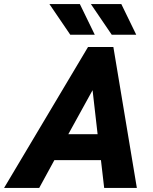

<svg xmlns="http://www.w3.org/2000/svg" viewBox="-80 -920 750 940"><path d="M-60 0 351 -690H475L590 0H430L409 -181L459 -136H141L208 -176L112 0ZM233 -224 210 -263H443L403 -218L368 -524L395 -518ZM162 -900H311L384 -750H264ZM365 -900H514L587 -750H467Z"/></svg>

Font: Radio Canada
Style: Italic
Weight: 400
Italic angle: -12°
Designer: Charles Daoud, Etienne Aubert Bonn, Alexandre Saumier Demers, Jacques Le Bailly
Foundry: Radio-Canada
Version: Version 2.104;gftools[0.9.28.dev5+ged2979d]